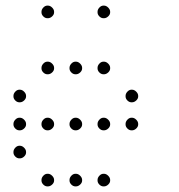

<svg xmlns="http://www.w3.org/2000/svg" viewBox="-20 -693 640 685"><path d="M149 -673Q141 -673 134.5 -666Q128 -659 128 -651V-649Q128 -641 134.5 -634.5Q141 -628 149 -628H151Q159 -628 166 -634.5Q173 -641 173 -649V-651Q173 -659 166 -666Q159 -673 151 -673ZM349 -673Q341 -673 334.5 -666Q328 -659 328 -651V-649Q328 -641 334.5 -634.5Q341 -628 349 -628H351Q359 -628 366 -634.5Q373 -641 373 -649V-651Q373 -659 366 -666Q359 -673 351 -673ZM149 -473Q141 -473 134.5 -466Q128 -459 128 -451V-449Q128 -441 134.5 -434.5Q141 -428 149 -428H151Q159 -428 166 -434.5Q173 -441 173 -449V-451Q173 -459 166 -466Q159 -473 151 -473ZM249 -473Q241 -473 234.5 -466Q228 -459 228 -451V-449Q228 -441 234.5 -434.5Q241 -428 249 -428H251Q259 -428 266 -434.5Q273 -441 273 -449V-451Q273 -459 266 -466Q259 -473 251 -473ZM349 -473Q341 -473 334.5 -466Q328 -459 328 -451V-449Q328 -441 334.5 -434.5Q341 -428 349 -428H351Q359 -428 366 -434.5Q373 -441 373 -449V-451Q373 -459 366 -466Q359 -473 351 -473ZM49 -373Q41 -373 34.5 -366Q28 -359 28 -351V-349Q28 -341 34.5 -334.5Q41 -328 49 -328H51Q59 -328 66 -334.5Q73 -341 73 -349V-351Q73 -359 66 -366Q59 -373 51 -373ZM449 -373Q441 -373 434.5 -366Q428 -359 428 -351V-349Q428 -341 434.5 -334.5Q441 -328 449 -328H451Q459 -328 466 -334.5Q473 -341 473 -349V-351Q473 -359 466 -366Q459 -373 451 -373ZM49 -273Q41 -273 34.5 -266Q28 -259 28 -251V-249Q28 -241 34.5 -234.5Q41 -228 49 -228H51Q59 -228 66 -234.5Q73 -241 73 -249V-251Q73 -259 66 -266Q59 -273 51 -273ZM149 -273Q141 -273 134.5 -266Q128 -259 128 -251V-249Q128 -241 134.5 -234.5Q141 -228 149 -228H151Q159 -228 166 -234.5Q173 -241 173 -249V-251Q173 -259 166 -266Q159 -273 151 -273ZM249 -273Q241 -273 234.5 -266Q228 -259 228 -251V-249Q228 -241 234.5 -234.5Q241 -228 249 -228H251Q259 -228 266 -234.5Q273 -241 273 -249V-251Q273 -259 266 -266Q259 -273 251 -273ZM349 -273Q341 -273 334.5 -266Q328 -259 328 -251V-249Q328 -241 334.5 -234.5Q341 -228 349 -228H351Q359 -228 366 -234.5Q373 -241 373 -249V-251Q373 -259 366 -266Q359 -273 351 -273ZM449 -273Q441 -273 434.5 -266Q428 -259 428 -251V-249Q428 -241 434.5 -234.5Q441 -228 449 -228H451Q459 -228 466 -234.5Q473 -241 473 -249V-251Q473 -259 466 -266Q459 -273 451 -273ZM49 -173Q41 -173 34.5 -166Q28 -159 28 -151V-149Q28 -141 34.5 -134.5Q41 -128 49 -128H51Q59 -128 66 -134.5Q73 -141 73 -149V-151Q73 -159 66 -166Q59 -173 51 -173ZM149 -73Q141 -73 134.5 -66Q128 -59 128 -51V-49Q128 -41 134.5 -34.5Q141 -28 149 -28H151Q159 -28 166 -34.5Q173 -41 173 -49V-51Q173 -59 166 -66Q159 -73 151 -73ZM249 -73Q241 -73 234.5 -66Q228 -59 228 -51V-49Q228 -41 234.5 -34.5Q241 -28 249 -28H251Q259 -28 266 -34.5Q273 -41 273 -49V-51Q273 -59 266 -66Q259 -73 251 -73ZM349 -73Q341 -73 334.5 -66Q328 -59 328 -51V-49Q328 -41 334.5 -34.5Q341 -28 349 -28H351Q359 -28 366 -34.5Q373 -41 373 -49V-51Q373 -59 366 -66Q359 -73 351 -73Z"/></svg>

Font: Doto Rounded Light
Style: Regular
Weight: 300
Monospace: yes
Version: Version 1.000